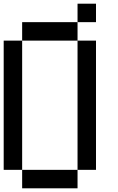

<svg xmlns="http://www.w3.org/2000/svg" viewBox="-20 -1020 640 1040"><path d="M0 -100V-800H100V-100ZM100 -100H400V0H100ZM100 -800V-900H400V-800ZM400 -100V-800H500V-100ZM400 -900V-1000H500V-900Z"/></svg>

Font: Galmuri9 Regular
Style: Regular
Weight: 400
Designer: Lee Minseo (quiple)
Version: Version 2.399;hotconv 1.1.1;makeotfexe 2.6.0 DEVELOPMENT